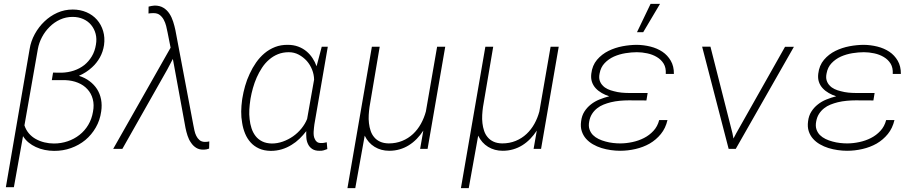

<svg xmlns="http://www.w3.org/2000/svg" viewBox="-20 -770 4735 993"><path d="M356 -720.7Q313.5 -720.7 276.1 -703.9Q238.8 -687 209.5 -658.7Q180.2 -630.9 159.9 -593.8Q139.6 -556.6 133.3 -516.6L10.3 198.2H51.8L99.1 -65.9Q111.3 -46.4 128.2 -32.7Q145 -19 165 -9.8Q187 0.5 211.2 5.4Q235.4 10.3 259.8 10.3Q305.7 10.7 347.2 -4.2Q388.7 -19 421.4 -45.9Q453.6 -72.8 475.3 -110.4Q497.1 -147.9 503.4 -193.8Q508.3 -226.6 502.7 -255.9Q497.1 -285.2 481.9 -309.1Q466.8 -332.5 443.1 -350.3Q419.4 -368.2 388.2 -377.9Q407.2 -386.2 424.3 -397.2Q441.4 -408.2 456.1 -421.9Q480 -443.4 496.3 -472.4Q512.7 -501.5 518.1 -537.1Q523.4 -575.7 513.4 -609.4Q503.4 -643.1 481.4 -668Q459.5 -692.9 427.2 -706.8Q395 -720.7 356 -720.7ZM298.8 -394 254.4 -394.5 248 -355.5H318.8Q354 -354 383.3 -342Q412.6 -330.1 432.1 -308.6Q451.7 -287.6 459.7 -257.8Q467.8 -228 460.9 -191.9Q454.6 -154.3 436.3 -123.8Q418 -93.3 391.1 -72.3Q363.8 -50.8 329.8 -39.3Q295.9 -27.8 258.8 -27.8Q233.9 -27.8 209.7 -33.7Q185.5 -39.6 164.6 -51.3Q144.5 -62.5 129.4 -80.1Q114.3 -97.7 106.4 -121.6L175.8 -516.6Q181.6 -548.8 197.5 -578.6Q213.4 -608.4 236.8 -631.3Q260.3 -654.8 290.5 -668.7Q320.8 -682.6 355.5 -682.6Q385.7 -682.6 410.4 -671.6Q435.1 -660.6 451.2 -641.1Q467.8 -621.1 474.6 -595Q481.4 -568.8 476.1 -539.1Q470.7 -504.9 454.8 -478.5Q439 -452.1 416 -433.6Q392.1 -415 362.3 -405Q332.5 -395 298.8 -394Z M779.8 -741.2Q771.5 -740.7 763.9 -739.3Q756.3 -737.8 748.5 -735.8L748 -700.2Q754.4 -700.7 761 -701.7Q767.6 -702.6 774.4 -702.1Q794.4 -702.1 806.9 -692.1Q819.3 -682.1 827.1 -667.5Q835 -652.8 839.4 -635.3Q843.8 -617.7 846.7 -602.1L862.3 -523.4L565.4 0H612.8L845.2 -410.6L874 -465.3L939.5 -107.9Q943.4 -88.4 950 -68.1Q956.5 -47.9 967.8 -32.2Q978.5 -15.6 994.9 -5.4Q1011.2 4.9 1035.2 3.9Q1042 3.9 1048.3 2.4Q1054.7 1 1061.5 -1.5L1062.5 -38.6Q1057.1 -37.6 1051 -36.6Q1044.9 -35.6 1038.6 -36.1Q1022.5 -36.6 1012 -45.4Q1001.5 -54.2 995.1 -67.4Q988.8 -80.1 985.6 -95.2Q982.4 -110.4 980 -123L887.2 -613.8Q882.8 -635.3 875.5 -658.2Q868.2 -681.2 856 -699.7Q843.8 -718.3 825.2 -729.7Q806.6 -741.2 779.8 -741.2Z M1675.3 -528.3H1644L1617.2 -427.2Q1609.4 -449.7 1596.4 -469.2Q1583.5 -488.8 1566.4 -503.4Q1546.9 -520 1522.2 -529.1Q1497.6 -538.1 1469.2 -538.1Q1432.6 -538.6 1402.6 -526.9Q1372.6 -515.1 1348.1 -494.6Q1323.7 -474.1 1304.4 -446.5Q1285.2 -418.9 1271.5 -388.7Q1256.8 -357.9 1247.6 -325.2Q1238.3 -292.5 1233.4 -261.7L1231.9 -251.5Q1228 -223.6 1227.5 -193.4Q1227.1 -163.1 1232.4 -134.3Q1236.8 -105.5 1247.6 -79.3Q1258.3 -53.2 1276.4 -33.2Q1293.9 -13.7 1319.6 -2Q1345.2 9.8 1380.4 10.3Q1410.2 10.3 1437.3 2.2Q1464.4 -5.9 1488.3 -21Q1510.3 -34.2 1529.3 -52.7Q1548.3 -71.3 1564 -91.8Q1563 -74.7 1564.5 -56.9Q1565.9 -39.1 1573.2 -24.4Q1580.6 -8.8 1595.2 0.7Q1609.9 10.3 1633.3 9.8Q1644 10.3 1653.6 7.6Q1663.1 4.9 1672.9 1L1669.9 -34.2Q1662.6 -32.7 1655 -31.2Q1647.5 -29.8 1639.6 -30.3Q1626.5 -30.3 1618.9 -36.4Q1611.3 -42.5 1607.9 -51.8Q1604 -59.1 1602.8 -68.6Q1601.6 -78.1 1602.1 -88.4Q1602.5 -98.6 1603.8 -108.9Q1605 -119.1 1606 -127ZM1274.4 -251 1275.9 -261.2Q1280.3 -286.6 1288.1 -314.5Q1295.9 -342.3 1307.6 -369.1Q1319.3 -395.5 1335 -419.4Q1350.6 -443.4 1371.6 -461.4Q1392.1 -479.5 1417.5 -489.7Q1442.9 -500 1473.6 -500Q1501.5 -500 1525.1 -487.3Q1548.8 -474.6 1566.9 -454.6Q1584 -435.1 1594 -409.9Q1604 -384.8 1604.5 -358.4L1568.4 -154.8Q1558.1 -128.9 1539.1 -105.5Q1520 -82 1495.6 -64.9Q1471.2 -47.9 1442.9 -37.8Q1414.6 -27.8 1386.2 -27.8Q1356.9 -28.3 1335.9 -38.8Q1314.9 -49.3 1301.8 -66.4Q1288.1 -84 1280.8 -106.7Q1273.4 -129.4 1271 -153.8Q1268.1 -178.2 1269.5 -203.4Q1271 -228.5 1274.4 -251Z M1943.8 -528.3H1903.3L1776.9 203.1H1817.4L1866.2 -68.4Q1884.3 -30.8 1917.5 -10.5Q1950.7 9.8 1993.2 9.8Q2021.5 9.8 2046.9 2.4Q2072.3 -4.9 2094.2 -18.6Q2116.2 -32.2 2135.3 -51.8Q2154.3 -71.3 2169.4 -94.7L2152.8 0H2191.4L2282.7 -528.3H2240.7L2182.6 -193.4Q2173.3 -159.2 2156.7 -129.4Q2140.1 -99.6 2116.2 -77.1Q2091.8 -54.2 2060.1 -41.3Q2028.3 -28.3 1990.2 -28.3Q1963.9 -28.8 1945.6 -37.4Q1927.2 -45.9 1915.5 -60.1Q1903.3 -74.2 1897 -93Q1890.6 -111.8 1888.2 -132.8Q1885.7 -153.8 1887 -175.3Q1888.2 -196.8 1891.1 -216.8Z M2530.8 -528.3H2490.2L2363.8 203.1H2404.3L2453.1 -68.4Q2471.2 -30.8 2504.4 -10.5Q2537.6 9.8 2580.1 9.8Q2608.4 9.8 2633.8 2.4Q2659.2 -4.9 2681.2 -18.6Q2703.1 -32.2 2722.2 -51.8Q2741.2 -71.3 2756.3 -94.7L2739.7 0H2778.3L2869.6 -528.3H2827.6L2769.5 -193.4Q2760.3 -159.2 2743.7 -129.4Q2727.1 -99.6 2703.1 -77.1Q2678.7 -54.2 2647 -41.3Q2615.2 -28.3 2577.1 -28.3Q2550.8 -28.8 2532.5 -37.4Q2514.2 -45.9 2502.4 -60.1Q2490.2 -74.2 2483.9 -93Q2477.5 -111.8 2475.1 -132.8Q2472.7 -153.8 2473.9 -175.3Q2475.1 -196.8 2478 -216.8Z M2985.4 -142.6Q2981.4 -113.8 2988.8 -91.6Q2996.1 -69.3 3010.7 -52.7Q3025.9 -35.6 3046.6 -23.7Q3067.4 -11.7 3090.8 -4.4Q3114.7 2.9 3139.4 6.3Q3164.1 9.8 3187 9.8Q3227.1 9.8 3266.6 0.7Q3306.2 -8.3 3339.8 -27.3Q3373.5 -46.9 3397.9 -76.9Q3422.4 -106.9 3432.1 -148.9H3389.2Q3380.9 -116.2 3359.6 -93.3Q3338.4 -70.3 3310.5 -56.2Q3282.7 -42 3250.5 -35.2Q3218.3 -28.3 3187.5 -28.3Q3170.4 -28.3 3150.6 -30.5Q3130.9 -32.7 3111.8 -38.1Q3092.8 -43 3075.7 -51.3Q3058.6 -59.6 3046.4 -71.8Q3034.2 -84.5 3028.6 -101.6Q3022.9 -118.7 3027.3 -141.6Q3031.2 -164.1 3042 -180.9Q3052.7 -197.8 3068.4 -210Q3083 -221.7 3101.3 -229Q3119.6 -236.3 3139.2 -241.2Q3161.6 -246.6 3185.5 -248.8Q3209.5 -251 3231.4 -251L3323.2 -250.5L3329.6 -289.1H3231.9Q3214.4 -289.1 3194.1 -291Q3173.8 -293 3154.8 -298.3Q3137.7 -302.2 3122.6 -309.3Q3107.4 -316.4 3097.2 -327.6Q3086.4 -338.4 3081.5 -353.8Q3076.7 -369.1 3081.1 -390.1Q3086.9 -422.4 3107.2 -443.6Q3127.4 -464.8 3155.3 -477.5Q3183.1 -489.7 3214.6 -494.9Q3246.1 -500 3273.9 -500Q3300.3 -500 3327.6 -494.1Q3355 -488.3 3377 -475.1Q3399.4 -461.9 3412.4 -440.7Q3425.3 -419.4 3423.3 -387.7H3465.3Q3465.8 -427.2 3449.2 -455.8Q3432.6 -484.4 3405.8 -502.4Q3378.4 -520.5 3344 -529.1Q3309.6 -537.6 3274.4 -538.1Q3238.3 -538.1 3199.5 -530.8Q3160.6 -523.4 3127 -506.8Q3092.3 -489.7 3067.6 -460.7Q3043 -431.6 3038.1 -388.7Q3035.2 -365.2 3041.5 -346.4Q3047.9 -327.6 3061 -313.5Q3074.2 -299.3 3092.5 -288.8Q3110.8 -278.3 3130.9 -272Q3105.5 -265.6 3080.6 -255.6Q3055.7 -245.6 3036.1 -230Q3016.1 -214.4 3002.4 -192.9Q2988.8 -171.4 2985.4 -142.6ZM3344.7 -750 3274.4 -603.5H3306.6L3393.6 -750Z M3748.5 0H3785.2L4085.9 -527.8H4040L3787.6 -80.6L3773.4 -53.7L3768.1 -81.1L3654.3 -528.8H3611.3Z M4159.2 -142.6Q4155.3 -113.8 4162.6 -91.6Q4169.9 -69.3 4184.6 -52.7Q4199.7 -35.6 4220.5 -23.7Q4241.2 -11.7 4264.6 -4.4Q4288.6 2.9 4313.2 6.3Q4337.9 9.8 4360.8 9.8Q4400.9 9.8 4440.4 0.7Q4480 -8.3 4513.7 -27.3Q4547.4 -46.9 4571.8 -76.9Q4596.2 -106.9 4606 -148.9H4563Q4554.7 -116.2 4533.4 -93.3Q4512.2 -70.3 4484.4 -56.2Q4456.5 -42 4424.3 -35.2Q4392.1 -28.3 4361.3 -28.3Q4344.2 -28.3 4324.5 -30.5Q4304.7 -32.7 4285.6 -38.1Q4266.6 -43 4249.5 -51.3Q4232.4 -59.6 4220.2 -71.8Q4208 -84.5 4202.4 -101.6Q4196.8 -118.7 4201.2 -141.6Q4205.1 -164.1 4215.8 -180.9Q4226.6 -197.8 4242.2 -210Q4256.8 -221.7 4275.1 -229Q4293.5 -236.3 4313 -241.2Q4335.4 -246.6 4359.4 -248.8Q4383.3 -251 4405.3 -251L4497.1 -250.5L4503.4 -289.1H4405.8Q4388.2 -289.1 4367.9 -291Q4347.7 -293 4328.6 -298.3Q4311.5 -302.2 4296.4 -309.3Q4281.2 -316.4 4271 -327.6Q4260.3 -338.4 4255.4 -353.8Q4250.5 -369.1 4254.9 -390.1Q4260.7 -422.4 4281 -443.6Q4301.3 -464.8 4329.1 -477.5Q4356.9 -489.7 4388.4 -494.9Q4419.9 -500 4447.8 -500Q4474.1 -500 4501.5 -494.1Q4528.8 -488.3 4550.8 -475.1Q4573.2 -461.9 4586.2 -440.7Q4599.1 -419.4 4597.2 -387.7H4639.2Q4639.6 -427.2 4623 -455.8Q4606.4 -484.4 4579.6 -502.4Q4552.2 -520.5 4517.8 -529.1Q4483.4 -537.6 4448.2 -538.1Q4412.1 -538.1 4373.3 -530.8Q4334.5 -523.4 4300.8 -506.8Q4266.1 -489.7 4241.5 -460.7Q4216.8 -431.6 4211.9 -388.7Q4209 -365.2 4215.3 -346.4Q4221.7 -327.6 4234.9 -313.5Q4248 -299.3 4266.4 -288.8Q4284.7 -278.3 4304.7 -272Q4279.3 -265.6 4254.4 -255.6Q4229.5 -245.6 4210 -230Q4189.9 -214.4 4176.3 -192.9Q4162.6 -171.4 4159.2 -142.6Z"/></svg>

Font: Roboto Mono ExtraLight
Style: Italic
Weight: 250
Italic angle: -10°
Monospace: yes
Designer: Google
Version: Version 3.000